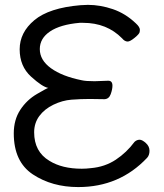

<svg xmlns="http://www.w3.org/2000/svg" viewBox="-20 -739 667 782"><path d="M298.8 22.9Q191.9 22.9 114 -28.6Q36.1 -80.1 36.1 -195.8Q36.1 -251 62.5 -291.5Q88.9 -332 130.9 -356.4Q172.9 -380.9 176.8 -380.9Q152.8 -384.8 106.4 -427Q60.1 -469.2 60.1 -538.1Q60.1 -606.9 120.1 -657Q180.2 -707 307.1 -717.8L337.9 -719.2Q388.2 -719.2 439.7 -701.7Q491.2 -684.1 533.2 -644Q549.8 -628.9 549.8 -617.2Q549.8 -616.2 548.8 -608.6Q547.9 -601.1 528.8 -585.4Q509.8 -569.8 500 -569.8Q487.8 -569.8 477.1 -583Q415 -646 318.8 -646H304.2Q226.1 -639.2 184.1 -611.1Q142.1 -583 142.1 -539.1Q142.1 -494.1 187.5 -461.2Q232.9 -428.2 313 -412.1Q329.1 -408.2 365.2 -408.2L420.9 -410.2Q438 -410.2 438 -390.1Q438 -375 430.9 -355.5Q423.8 -335.9 405.8 -335L345.2 -335.9Q308.1 -335.9 271 -333Q233.9 -330.1 197.5 -312.5Q161.1 -294.9 140.1 -266.4Q119.1 -237.8 119.1 -200.2Q119.1 -121.1 181.2 -84Q232.9 -51.8 313 -51.8Q331.1 -51.8 350.1 -54.2Q407.2 -59.1 451.7 -88.6Q496.1 -118.2 527.8 -161.1Q537.1 -169.9 548.8 -169.9Q559.1 -169.9 574 -156.5Q588.9 -143.1 588.9 -125Q588.9 -106.9 579.1 -96.2Q466.8 22.9 298.8 22.9Z"/></svg>

Font: LXGW WenKai Screen
Style: Regular
Weight: 400
Designer: LXGW / Fontworks Inc.
Foundry: LXGW / Fontworks Inc.
Version: Version 1.510;January 18,2025